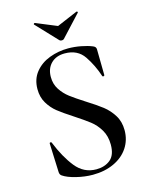

<svg xmlns="http://www.w3.org/2000/svg" viewBox="-121 -880 750 968"><g transform="rotate(-15 253.5 -396.0)"><path d="M302 -354Q353 -322 382.5 -299Q412 -276 433 -242.5Q454 -209 454 -164Q454 -113 427.5 -73Q401 -33 352.5 -10.5Q304 12 242 12Q200 12 155.5 1Q111 -10 88 -26Q79 -32 78 -45L72 -196V-197Q72 -201 77 -201.5Q82 -202 83 -198Q116 -116 158.5 -63Q201 -10 266 -10Q310 -10 339 -33.5Q368 -57 368 -112Q368 -156 348.5 -189Q329 -222 300.5 -244Q272 -266 223 -298Q175 -329 148 -350.5Q121 -372 102 -403.5Q83 -435 83 -477Q83 -529 112 -565Q141 -601 187.5 -618.5Q234 -636 285 -636Q318 -636 352 -629.5Q386 -623 410 -613Q425 -607 425 -594L427 -459Q427 -455 422.5 -454Q418 -453 416 -456Q396 -517 362.5 -566.5Q329 -616 262 -616Q217 -616 190.5 -589.5Q164 -563 164 -519Q164 -482 182.5 -453.5Q201 -425 228 -404.5Q255 -384 302 -354ZM150 -798Q150 -800 152.5 -802Q155 -804 157 -803L266 -758L374 -804H375Q378 -804 379.5 -801.5Q381 -799 379 -797L277 -687Q273 -683 266 -683Q258 -683 254 -687L151 -796Z"/></g></svg>

Font: Cormorant Unicase SemiBold
Style: Regular
Weight: 600
Designer: Christian Thalmann (Catharsis Fonts)
Foundry: Catharsis Fonts
Version: Version 4.000